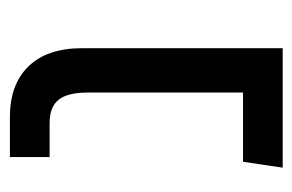

<svg xmlns="http://www.w3.org/2000/svg" viewBox="-124 -480 604 397"><g transform="rotate(-90 178.5 -282.0)"><path d="M134.8 -564Q202.1 -564 239.5 -525.4Q276.9 -486.8 276.9 -414.1V0H29.8L42 -82H185.1V-403.8Q185.1 -444.3 170.4 -463.1Q155.8 -481.9 122.1 -481.9H51.8V-564Z"/></g></svg>

Font: FiraGO
Style: Regular
Weight: 400
Designer: bBox Type
Foundry: bBox Type GmbH
Version: Version 1.001;PS 001.001;hotconv 1.0.88;makeotf.lib2.5.64775